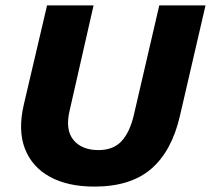

<svg xmlns="http://www.w3.org/2000/svg" viewBox="-20 -680 780 710"><path d="M329 10Q230 10 164 -26.5Q98 -63 72 -130.5Q46 -198 68 -293L154 -660H326L237 -269Q221 -199 252 -162Q283 -125 344 -125Q399 -125 429.5 -158Q460 -191 475 -255L569 -660H740L645 -250Q615 -121 539 -55.5Q463 10 329 10Z"/></svg>

Font: Work Sans
Style: Bold Italic
Weight: 700
Italic angle: -13°
Designer: Wei Huang
Foundry: Wei Huang
Version: Version 2.010; ttfautohint (v1.8.3)